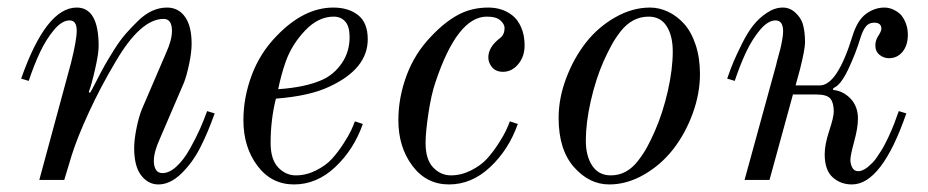

<svg xmlns="http://www.w3.org/2000/svg" viewBox="-20 -476 2456 508"><path d="M36 -268Q102 -456 183 -456Q241 -456 241 -354Q241 -334 231.5 -292.5Q222 -251 215 -233L218 -230Q222 -236 235 -261.5Q248 -287 257 -303Q266 -319 282 -344.5Q298 -370 313 -387Q328 -404 346 -421.5Q364 -439 383 -447.5Q402 -456 422 -456Q452 -456 469.5 -431.5Q487 -407 487 -360Q487 -338 480.5 -307Q474 -276 467 -258L403 -109Q387 -74 387 -50Q387 -36 392.5 -27Q398 -18 410 -18Q428 -18 447 -35.5Q466 -53 482 -81.5Q498 -110 508.5 -133.5Q519 -157 528 -182L548 -176Q530 -125 509.5 -85Q489 -45 459.5 -16.5Q430 12 399 12Q372 12 353.5 -12Q335 -36 335 -84Q335 -106 341 -136Q347 -166 355 -186L419 -335Q435 -370 435 -394Q435 -426 413 -426Q352 -426 286 -313Q246 -246 215 -178.5Q184 -111 170 -66L150 0H84L168 -310Q183 -370 183 -395Q183 -422 164 -422Q144 -422 123 -397Q102 -372 86 -338Q70 -304 56 -262Z M624 -158Q624 -218 646 -277Q668 -336 712 -381Q784 -456 862 -456Q902 -456 927.5 -436Q953 -416 953 -372Q953 -294 852 -247Q800 -222 710 -215Q696 -159 696 -98Q696 -54 716 -33Q736 -12 763 -12Q790 -12 816 -25Q842 -38 858 -55.5Q874 -73 888.5 -95.5Q903 -118 909 -131Q915 -144 919 -155L940 -148Q916 -80 867 -34Q818 12 758 12Q698 12 661 -37.5Q624 -87 624 -158ZM716 -240Q789 -245 833 -265Q864 -279 884.5 -309Q905 -339 905 -378Q905 -406 893.5 -419Q882 -432 863 -432Q822 -432 787 -395Q752 -358 736 -313Q724 -279 716 -240Z M1034 -158Q1034 -218 1056 -277Q1078 -336 1122 -381Q1157 -418 1192.5 -437Q1228 -456 1272 -456Q1290 -456 1306 -451Q1322 -446 1336 -435Q1350 -424 1359 -403.5Q1368 -383 1368 -356Q1368 -326 1351 -306Q1334 -286 1311 -286Q1292 -286 1282 -298Q1272 -310 1272 -324Q1272 -352 1304 -376Q1315 -385 1315 -402Q1315 -412 1304 -422Q1293 -432 1268 -432Q1190 -432 1132 -258Q1121 -226 1113.5 -176Q1106 -126 1106 -98Q1106 -54 1126 -33Q1146 -12 1173 -12Q1200 -12 1226 -25Q1252 -38 1268 -55.5Q1284 -73 1298.5 -95.5Q1313 -118 1319 -131Q1325 -144 1329 -155L1350 -148Q1326 -80 1277 -34Q1228 12 1168 12Q1108 12 1071 -37.5Q1034 -87 1034 -158Z M1530 -104Q1530 -63 1547 -37.5Q1564 -12 1596 -12Q1618 -12 1636 -22Q1654 -32 1668.5 -51Q1683 -70 1692.5 -87.5Q1702 -105 1713 -130Q1734 -178 1747 -235.5Q1760 -293 1760 -340Q1760 -381 1744 -406.5Q1728 -432 1696 -432Q1674 -432 1655.5 -422Q1637 -412 1622.5 -393.5Q1608 -375 1598 -356.5Q1588 -338 1577 -314Q1556 -266 1543 -208.5Q1530 -151 1530 -104ZM1458 -164Q1458 -216 1478 -269Q1498 -322 1530 -363Q1562 -404 1607.5 -430Q1653 -456 1700 -456Q1724 -456 1747.5 -445Q1771 -434 1790 -413Q1809 -392 1820.5 -357.5Q1832 -323 1832 -280Q1832 -228 1812.5 -175Q1793 -122 1761 -81Q1729 -40 1684 -14Q1639 12 1592 12Q1539 12 1498.5 -34Q1458 -80 1458 -164Z M1904 -268Q1913 -294 1921 -313Q1929 -332 1943.5 -361Q1958 -390 1973 -409Q1988 -428 2009 -442Q2030 -456 2051 -456Q2070 -456 2084.5 -442.5Q2099 -429 2104 -413Q2110 -392 2110 -364Q2110 -346 2097 -294L2085 -250H2149Q2195 -250 2235 -379Q2248 -422 2271 -439Q2294 -456 2320 -456Q2334 -456 2347 -449Q2360 -442 2366 -434Q2382 -412 2382 -384Q2382 -356 2368 -339Q2354 -322 2332 -322Q2318 -322 2307 -331Q2296 -340 2296 -356Q2296 -370 2305 -383Q2312 -394 2312 -400Q2312 -416 2293 -416Q2279 -416 2271 -406Q2263 -396 2257 -377Q2244 -334 2224 -292Q2204 -250 2185 -243L2184 -238Q2210 -236 2230 -215.5Q2250 -195 2250 -162Q2250 -138 2240 -101.5Q2230 -65 2230 -53Q2230 -42 2235 -32.5Q2240 -23 2251 -23Q2262 -23 2276 -34Q2282 -39 2288.5 -45.5Q2295 -52 2300.5 -60.5Q2306 -69 2311 -76.5Q2316 -84 2321.5 -95Q2327 -106 2330.5 -113Q2334 -120 2339 -132Q2344 -144 2346 -149Q2348 -154 2352.5 -167Q2357 -180 2358 -182L2378 -176Q2313 12 2234 12Q2204 12 2183 -7Q2162 -26 2162 -68Q2162 -94 2174 -130Q2186 -166 2186 -181Q2186 -204 2177 -215Q2168 -226 2140 -226H2078L2016 0H1950L2034 -306Q2034 -308 2038 -322Q2042 -336 2044.5 -346Q2047 -356 2049.5 -370Q2052 -384 2052 -393Q2052 -422 2032 -422Q2012 -422 1991 -397Q1970 -372 1954 -338Q1938 -304 1924 -262Z"/></svg>

Font: Old Standard TT
Style: Italic
Weight: 400
Italic angle: -15.2°
Designer: Alexey Kryukov <alexios@thessalonica.org.ru>
Version: Version 2.2